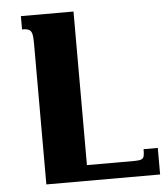

<svg xmlns="http://www.w3.org/2000/svg" viewBox="-52 -760 704 807"><g transform="rotate(-5 300.5 -357.0)"><path d="M591 -112V0H111V-598Q111 -623 107.5 -636Q104 -649 94.5 -653.5Q85 -658 66 -658V-714H288V-66H490Q509 -66 518 -70Q527 -74 529 -84Q531 -94 531 -112Z"/></g></svg>

Font: Noto Serif Armenian ExtraBold
Style: Regular
Weight: 800
Version: Version 2.007